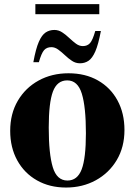

<svg xmlns="http://www.w3.org/2000/svg" viewBox="-20 -870 634 904"><path d="M291 13Q213.5 13 154 -20.8Q94.5 -54.5 61.2 -115Q28 -175.5 28 -254Q28 -334.5 63.8 -395.5Q99.5 -456.5 161.8 -490.8Q224 -525 302.5 -525Q382 -525 441.2 -491.2Q500.5 -457.5 533.2 -397.2Q566 -337 566 -258Q566 -177.5 529.8 -116.5Q493.5 -55.5 431 -21.2Q368.5 13 291 13ZM297.5 -20Q344.5 -20 364.5 -72.5Q384.5 -125 384.5 -242.5Q384.5 -366.5 365.2 -429Q346 -491.5 296.5 -491.5Q249 -491.5 229.2 -439Q209.5 -386.5 209.5 -269.5Q209.5 -145.5 228.5 -82.8Q247.5 -20 297.5 -20ZM455 -724Q443 -660.5 428.8 -628Q414.5 -595.5 396.8 -583.8Q379 -572 356.5 -572Q336 -572 318.8 -583.5Q301.5 -595 285.8 -610Q270 -625 254.2 -636.5Q238.5 -648 222 -648Q200 -648 187.5 -633.8Q175 -619.5 163 -577H137Q148.5 -640.5 162.8 -673Q177 -705.5 195 -717.2Q213 -729 236 -729Q256 -729 273.2 -717.5Q290.5 -706 306.2 -691Q322 -676 337.5 -664.5Q353 -653 370 -653Q391.5 -653 404 -667.2Q416.5 -681.5 428.5 -724ZM146.5 -803V-850.5H447.5V-803Z"/></svg>

Font: Newsreader Display
Style: Bold
Weight: 700
Designer: Hugues Gentile
Foundry: Production Type
Version: Version 1.001